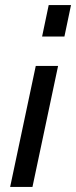

<svg xmlns="http://www.w3.org/2000/svg" viewBox="-20 -734 300 757"><path d="M260 -714 234 -590H146L172 -714ZM209 -474 108 3H20L121 -474Z"/></svg>

Font: Raleway-v4020 Medium
Style: Italic
Weight: 500
Italic angle: -12°
Designer: Matt McInerney, Pablo Impallari, Rodrigo Fuenzalida
Foundry: Matt McInerney, Pablo Impallari, Rodrigo Fuenzalida
Version: Version 4.020;PS 004.020;hotconv 1.0.88;makeotf.lib2.5.64775